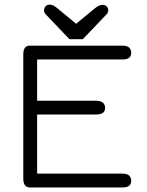

<svg xmlns="http://www.w3.org/2000/svg" viewBox="-20 -821 643 841"><path d="M342.8 -649.4H284.2L180.7 -757.8Q172.9 -765.6 172.9 -775.4Q172.9 -785.2 179.7 -793Q185.5 -800.8 197.3 -800.8Q198.2 -800.8 199.2 -800.8Q212.9 -800.8 234.4 -782.2L313.5 -716.8L392.6 -782.2Q414.1 -799.8 427.7 -799.8Q441.4 -799.8 447.8 -792.5Q454.1 -785.2 454.1 -775.4Q454.1 -765.6 446.3 -757.8ZM142.6 -319.3V-60.5H516.6Q554.7 -60.5 554.7 -28.3Q554.7 0 516.6 0H110.4Q82 0 82 -39.1V-582Q82 -621.1 110.4 -621.1H516.6Q554.7 -621.1 554.7 -588.9Q554.7 -560.5 516.6 -560.5H142.6V-379.9H398.4Q440.4 -379.9 440.4 -347.7Q440.4 -319.3 398.4 -319.3Z"/></svg>

Font: Jura
Style: Medium
Weight: 500
Version: Version 2.6.1